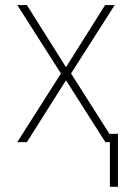

<svg xmlns="http://www.w3.org/2000/svg" viewBox="-20 -550 512 743"><path d="M235.4 -290 386.7 -530.3H423.8L254.9 -265.6L405.3 -29.3V-32.2H436.5V172.9H405.3V0H387.7L235.4 -239.3L84 0H46.9L215.8 -265.6L46.9 -530.3H84Z"/></svg>

Font: Pretendard Std Thin
Style: Regular
Weight: 100
Designer: Base glyphs from Inter by Rasmus Andersson; Hangeul glyphs from Noto Sans CJK(Source Han Sans) by Jang Soo-young and Kan
Foundry: Kil Hyung-jin
Version: Version 1.309